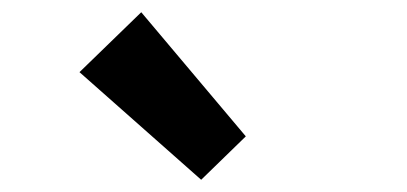

<svg xmlns="http://www.w3.org/2000/svg" viewBox="-20 -944 666 314"><path d="M309 -650 382 -721 211 -924 110 -826Z"/></svg>

Font: Noto Sans CJK KR Bold
Style: Regular
Weight: 700
Designer: Ryoko NISHIZUKA (kana & ideographs); Paul D. Hunt (Latin, Greek & Cyrillic); Wenlong ZHANG (bopomofo); Sandoll Communica
Foundry: Adobe Systems Incorporated
Version: Version 1.004;PS 1.004;hotconv 1.0.82;makeotf.lib2.5.63406